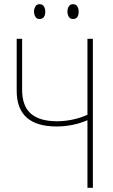

<svg xmlns="http://www.w3.org/2000/svg" viewBox="-20 -900 540 920"><path d="M399 0V-324Q329 -294 251 -294Q60 -294 60 -465V-714H86V-470Q86 -392 128 -355.5Q170 -319 253 -319Q289 -319 326 -326.5Q363 -334 399 -350V-714H425V0ZM329 -809Q316 -809 309.5 -820Q303 -831 303 -844Q303 -858 309.5 -869Q316 -880 329 -880Q344 -880 350.5 -869.5Q357 -859 357 -844Q357 -829 351 -819Q345 -809 329 -809ZM169 -809Q156 -809 149.5 -820Q143 -831 143 -844Q143 -858 149.5 -869Q156 -880 169 -880Q184 -880 190.5 -869Q197 -858 197 -844Q197 -829 190.5 -819Q184 -809 169 -809Z"/></svg>

Font: Noto Sans Mono ExtraCondensed Thin
Style: Regular
Weight: 100
Width: 2
Designer: Monotype Design Team
Foundry: Monotype Imaging Inc.
Version: Version 2.014; ttfautohint (v1.8.4.7-5d5b)